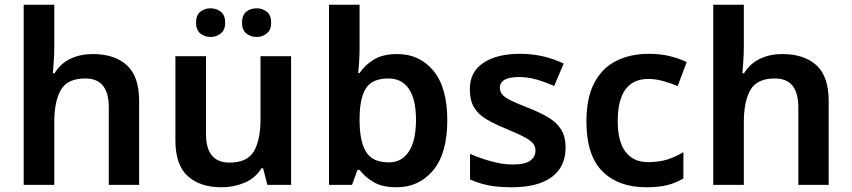

<svg xmlns="http://www.w3.org/2000/svg" viewBox="-20 -780 3593 810"><path d="M209 -582Q209 -549 206.5 -518Q204 -487 203 -471H210Q236 -513 278 -532.5Q320 -552 371 -552Q463 -552 515 -505Q567 -458 567 -354V0H439V-327Q439 -449 340 -449Q265 -449 237 -401Q209 -353 209 -264V0H80V-760H209Z M1208 -543V0H1108L1090 -70H1083Q1057 -28 1011.5 -9Q966 10 915 10Q824 10 772 -37Q720 -84 720 -188V-543H849V-215Q849 -94 948 -94Q1023 -94 1051 -141.5Q1079 -189 1079 -278V-543ZM807 -684Q807 -716 825 -730.5Q843 -745 868 -745Q893 -745 911.5 -730.5Q930 -716 930 -684Q930 -654 911.5 -639Q893 -624 868 -624Q843 -624 825 -639Q807 -654 807 -684ZM1001 -684Q1001 -716 1019 -730.5Q1037 -745 1063 -745Q1087 -745 1105.5 -730.5Q1124 -716 1124 -684Q1124 -654 1105.5 -639Q1087 -624 1063 -624Q1037 -624 1019 -639Q1001 -654 1001 -684Z M1497 -580Q1497 -549 1495 -518.5Q1493 -488 1491 -472H1497Q1519 -505 1557 -528.5Q1595 -552 1656 -552Q1750 -552 1808.5 -481.5Q1867 -411 1867 -272Q1867 -133 1807.5 -61.5Q1748 10 1653 10Q1592 10 1555.5 -12Q1519 -34 1497 -63H1488L1465 0H1368V-760H1497ZM1619 -449Q1551 -449 1524.5 -408.5Q1498 -368 1497 -284V-272Q1497 -186 1523.5 -140.5Q1550 -95 1621 -95Q1675 -95 1705 -141Q1735 -187 1735 -274Q1735 -361 1705 -405Q1675 -449 1619 -449Z M2366 -157Q2366 -76 2307.5 -33Q2249 10 2139 10Q2082 10 2041.5 2Q2001 -6 1963 -23V-131Q2003 -113 2052 -99.5Q2101 -86 2143 -86Q2194 -86 2216.5 -102Q2239 -118 2239 -144Q2239 -160 2230.5 -172.5Q2222 -185 2196 -199.5Q2170 -214 2117 -236Q2065 -257 2030.5 -278Q1996 -299 1979 -328.5Q1962 -358 1962 -404Q1962 -477 2019.5 -515Q2077 -553 2173 -553Q2223 -553 2268 -543Q2313 -533 2358 -512L2318 -417Q2280 -434 2243.5 -444.5Q2207 -455 2170 -455Q2089 -455 2089 -410Q2089 -394 2099 -381.5Q2109 -369 2135.5 -356Q2162 -343 2211 -324Q2259 -305 2293.5 -284.5Q2328 -264 2347 -234Q2366 -204 2366 -157Z M2706 10Q2589 10 2521.5 -57Q2454 -124 2454 -268Q2454 -368 2487.5 -431Q2521 -494 2580.5 -523.5Q2640 -553 2717 -553Q2768 -553 2808.5 -542.5Q2849 -532 2877 -518L2839 -417Q2807 -430 2776 -438.5Q2745 -447 2716 -447Q2586 -447 2586 -269Q2586 -183 2619 -139.5Q2652 -96 2714 -96Q2760 -96 2795 -107Q2830 -118 2863 -138V-27Q2831 -8 2795 1Q2759 10 2706 10Z M3118 -582Q3118 -549 3115.5 -518Q3113 -487 3112 -471H3119Q3145 -513 3187 -532.5Q3229 -552 3280 -552Q3372 -552 3424 -505Q3476 -458 3476 -354V0H3348V-327Q3348 -449 3249 -449Q3174 -449 3146 -401Q3118 -353 3118 -264V0H2989V-760H3118Z"/></svg>

Font: Noto Sans Sora Sompeng Semi
Style: Bold
Weight: 700
Designer: Monotype Design Team. David Williams.
Foundry: Monotype Imaging Inc.
Version: Version 2.101; ttfautohint (v1.8.4.7-5d5b)